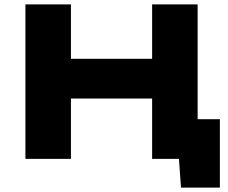

<svg xmlns="http://www.w3.org/2000/svg" viewBox="-20 -720 1031 870"><path d="M95.2 0V-700H301.4V-453.5H669.3V-700H875.5V-179.8H976.3V130H800.1L790.8 0H669.3V-273.6H301.4V0Z"/></svg>

Font: Science Gothic
Style: Regular
Weight: 400
Designer: Thomas Phinney, Vassil Kateliev, Brandon Buerkle
Foundry: Font Detective LLC
Version: Version 1.018